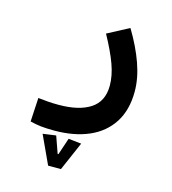

<svg xmlns="http://www.w3.org/2000/svg" viewBox="-108 -407 802 897"><g transform="rotate(15 293.0 41.5)"><path d="M192.4 235.8Q153.3 235.8 127.7 232.9Q102.1 230 74.7 223.1L81.1 107.9Q108.9 110.8 129.2 112.5Q149.4 114.3 180.7 114.3Q278.8 114.3 333.7 78.4Q388.7 42.5 388.7 -34.2Q388.7 -82 368.9 -136.5Q349.1 -190.9 308.6 -264.6L412.1 -319.3Q458.5 -242.2 483.4 -171.6Q508.3 -101.1 508.3 -38.1Q508.3 52.2 469 113.3Q429.7 174.3 358.6 205.1Q287.6 235.8 192.4 235.8ZM207 401.4 143.6 264.2 207 255.4 235.8 336.9H239.7L267.1 255.4L329.6 262.2L269 401.4Z"/></g></svg>

Font: Cascadia Code SemiBold
Style: Regular
Weight: 600
Monospace: yes
Designer: Aaron Bell
Foundry: Saja Typeworks
Version: Version 2404.023; ttfautohint (v1.8.4)